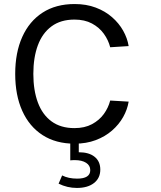

<svg xmlns="http://www.w3.org/2000/svg" viewBox="-20 -707 798 952"><path d="M477.3 133.8Q477.3 93.3 449.3 70.6Q421.4 47.9 370.6 47.9V-0.5H328.4V88.1Q334 87.4 339.6 87.2Q345.2 86.9 350.6 86.9Q386 86.9 406.7 100.1Q427.5 113.3 427.5 136.5Q427.5 178.7 362.5 178.7Q319.1 178.7 288.1 162.8L270.5 203.6Q313.5 224.9 361.3 224.9Q415 224.9 446.2 200.4Q477.3 176 477.3 133.8ZM145.3 -340.6Q145.3 -421.9 167.7 -482.4Q190.2 -543 235.6 -576.4Q281 -609.9 349.1 -609.9Q399.7 -609.9 435.9 -590.5Q472.2 -571 494.8 -539.7Q517.3 -508.3 526.4 -472.7L617.9 -478.5Q611.6 -517.6 590.7 -554.8Q569.8 -592 535.5 -621.9Q501.2 -651.9 454.6 -669.4Q408 -687 350.1 -687Q256.8 -687 191 -644.3Q125.2 -601.6 90.3 -523.8Q55.4 -446 55.4 -340.6Q55.4 -235.1 90.3 -157.5Q125.2 -79.8 191 -37.2Q256.8 5.4 350.1 5.4Q408 5.4 454.6 -12.2Q501.2 -29.8 535.5 -59.7Q569.8 -89.6 590.7 -126.8Q611.6 -164.1 617.9 -203.1L526.4 -208.5Q517.3 -172.9 494.8 -141.7Q472.2 -110.6 435.9 -91.2Q399.7 -71.8 349.1 -71.8Q281 -71.8 235.6 -105.1Q190.2 -138.4 167.7 -199Q145.3 -259.5 145.3 -340.6Z"/></svg>

Font: Estedad-FD-VF Thin
Style: Regular
Weight: 100
Designer: Amin Abedi
Version: Version 5.0